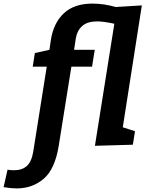

<svg xmlns="http://www.w3.org/2000/svg" viewBox="-144 -806 814 1068"><path d="M645 -776 539 -98 607 -76 595 -1 384 5 492 -674Q431 -687 397 -687Q342 -687 313.5 -661.5Q285 -636 278 -594L268 -529H383L368 -435H253L183 3Q162 135 99 188.5Q36 242 -51 242Q-82 242 -124 235L-102 138Q-84 141 -66 141Q-21 141 5.5 117Q32 93 41 37L116 -435H38L50 -511L131 -529L139 -584Q154 -679 211.5 -732.5Q269 -786 371 -786Q433 -786 500 -767Z"/></svg>

Font: Bitter Pro
Style: Bold Italic
Weight: 700
Italic angle: -9°
Designer: Sol Matas, and Bitter project Authors
Foundry: Sol Matas
Version: Version 1.010